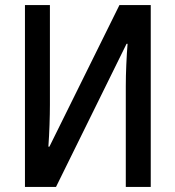

<svg xmlns="http://www.w3.org/2000/svg" viewBox="-20 -734 688 754"><path d="M78 0V-714H176V-323Q176 -288 174.5 -244Q173 -200 170 -158H174L449 -714H572V0H474V-396Q474 -434 476 -480Q478 -526 481 -562H477L200 0Z"/></svg>

Font: Noto Sans Condensed Medium
Style: Regular
Weight: 500
Width: 3
Designer: Monotype Design Team
Foundry: Monotype Imaging Inc.
Version: Version 2.013; ttfautohint (v1.8.4.7-5d5b)